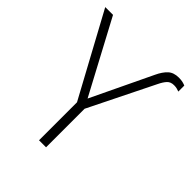

<svg xmlns="http://www.w3.org/2000/svg" viewBox="-201 -848 972 972"><g transform="rotate(45 284.5 -362.5)"><path d="M239.7 0V-272L0 -713.9H55.7L264.2 -323.2L420.4 -649.9Q437 -685.5 458.3 -705.3Q479.5 -725.1 516.6 -725.1Q532.7 -725.1 544.7 -722.2Q556.6 -719.2 564 -715.8V-672.9Q557.1 -675.8 547.9 -678.2Q538.6 -680.7 526.4 -680.7Q502.4 -680.7 489 -666.3Q475.6 -651.9 462.9 -625.5L290 -275.9V0Z"/></g></svg>

Font: Open Sans Light
Style: Regular
Weight: 300
Designer: Monotype Design Team
Foundry: Monotype Imaging Inc.
Version: Version 3.000; ttfautohint (v1.8.4)